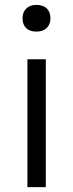

<svg xmlns="http://www.w3.org/2000/svg" viewBox="-20 -764 297 784"><path d="M92 0V-522H167V0ZM72 -689Q72 -714 87 -729Q102 -744 129 -744Q156 -744 171 -729.5Q186 -715 186 -689Q186 -665 171 -650Q156 -635 129 -635Q101 -635 86.5 -649.5Q72 -664 72 -689Z"/></svg>

Font: Our Lexend Light
Style: Regular
Weight: 300
Designer: Bonnie Shaver-Troup, Thomas Jockin
Foundry: Lexend
Version: Version 1.007